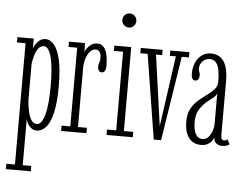

<svg xmlns="http://www.w3.org/2000/svg" viewBox="-61 -795 1429 1121"><g transform="rotate(5 653.0 -234.0)"><path d="M13 250V218.5H63.5V-492.5H13V-523.5H108.5V-465Q111.5 -475.5 120.2 -489.8Q129 -504 143.8 -515.2Q158.5 -526.5 179 -526.5Q205.5 -526.5 228.2 -500Q251 -473.5 264.8 -414.8Q278.5 -356 278.5 -259Q278.5 -162.5 264.5 -103.2Q250.5 -44 226.5 -17Q202.5 10 173 10Q153 10 139.2 -1.2Q125.5 -12.5 118 -27.5Q110.5 -42.5 109 -53V218.5H159V250ZM169 -28Q185.5 -28 197.2 -45.2Q209 -62.5 216.8 -93.5Q224.5 -124.5 228 -166.5Q231.5 -208.5 231.5 -257.5Q231.5 -306 228 -347.5Q224.5 -389 217.2 -419.8Q210 -450.5 198.5 -467.5Q187 -484.5 171.5 -484.5Q151.5 -484.5 138.2 -465.5Q125 -446.5 118.2 -420.8Q111.5 -395 109 -374.5V-165Q110.5 -135.5 116.8 -103.8Q123 -72 135.8 -50Q148.5 -28 169 -28Z M315 0V-31.5H366V-492.5H315V-523.5H409L410.5 -471.5Q411.5 -476.5 420 -490Q428.5 -503.5 444 -515.2Q459.5 -527 482 -527Q505 -527 519 -510.8Q533 -494.5 539.2 -466.8Q545.5 -439 545.5 -403.5Q545.5 -382.5 539.2 -372Q533 -361.5 521 -361.5Q510.5 -361.5 504 -369.8Q497.5 -378 497.5 -395Q497.5 -404.5 500 -410.5Q502.5 -416.5 504.5 -424.2Q506.5 -432 506.5 -445Q506.5 -469.5 497.8 -480.5Q489 -491.5 475.5 -491.5Q455.5 -491.5 441 -474.2Q426.5 -457 418.8 -431.8Q411 -406.5 411 -383V-31.5H463.5V0Z M581 0V-31.5H635V-492.5H581V-523.5H680V-31.5H735V0ZM656.5 -636Q638.5 -636 626.5 -648Q614.5 -660 614.5 -677Q614.5 -694.5 626.5 -706.5Q638.5 -718.5 656.5 -718.5Q672.5 -718.5 684.5 -706.5Q696.5 -694.5 696.5 -677Q696.5 -660 684.5 -648Q672.5 -636 656.5 -636Z M858 3 779 -492.5H736V-523.5H864V-492.5H828L886 -78.5L944.5 -492.5H909V-523.5H1021V-492.5H979L901 3Z M1134 10Q1105.5 10 1084 -4.2Q1062.5 -18.5 1050.2 -47.2Q1038 -76 1038 -119Q1038 -164.5 1054.8 -194.8Q1071.5 -225 1096.2 -246.2Q1121 -267.5 1145.8 -285Q1170.5 -302.5 1187.2 -321.5Q1204 -340.5 1204 -367Q1204 -405.5 1198.5 -434Q1193 -462.5 1179.8 -478.2Q1166.5 -494 1143.5 -494Q1118 -494 1101.2 -475.8Q1084.5 -457.5 1084.5 -434.5Q1084.5 -424.5 1086.8 -419Q1089 -413.5 1090.8 -408.2Q1092.5 -403 1092.5 -393.5Q1092.5 -380 1086.8 -370.8Q1081 -361.5 1069 -361.5Q1057.5 -361.5 1051.8 -371.8Q1046 -382 1046 -400Q1046 -436 1058.5 -464.8Q1071 -493.5 1094 -510.2Q1117 -527 1147.5 -527Q1178.5 -527 1201.2 -511.8Q1224 -496.5 1236.5 -462.8Q1249 -429 1249 -373V-60Q1249 -41 1253.8 -34.5Q1258.5 -28 1267.5 -28Q1275 -28 1279.8 -30.8Q1284.5 -33.5 1286.5 -36L1302 -8.5Q1296.5 -3 1284.8 1Q1273 5 1258 5Q1244.5 5 1233.5 -0.2Q1222.5 -5.5 1216.2 -15.5Q1210 -25.5 1209.5 -40.5Q1206.5 -31 1198 -19Q1189.5 -7 1174 1.5Q1158.5 10 1134 10ZM1140.5 -25Q1162 -25 1176 -41.2Q1190 -57.5 1197 -79Q1204 -100.5 1204 -115.5V-301.5Q1203 -287.5 1185 -273.2Q1167 -259 1144.5 -240.2Q1122 -221.5 1104.5 -193Q1087 -164.5 1087 -121Q1087 -74 1100.8 -49.5Q1114.5 -25 1140.5 -25Z"/></g></svg>

Font: Imbue Thin 10pt ExtraLight
Style: Regular
Weight: 250
Version: Version 1.102